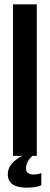

<svg xmlns="http://www.w3.org/2000/svg" viewBox="-20 -720 230 887"><path d="M40 -700H150V0H130Q113 14 106 32Q100 45 100 58Q100 86 135 86Q148 86 156 84L164 82L171 80V136Q143 147 103 147Q16 147 16 85Q16 34 83 0H40Z"/></svg>

Font: Adderley Bold
Style: Regular
Weight: 700
Designer: gorohovskiy
Version: Version 1.003 November 13, 2017